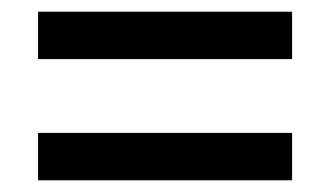

<svg xmlns="http://www.w3.org/2000/svg" viewBox="-20 -516 566 328"><path d="M45 -415H479V-496H45ZM45 -208H479V-289H45Z"/></svg>

Font: Noto Sans Khmer UI SemiCondensed Medium
Style: Regular
Weight: 500
Width: 4
Designer: Danh Hong and the Monotype Design Team
Foundry: Monotype Imaging Inc.
Version: Version 2.002